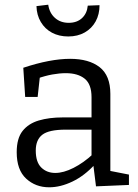

<svg xmlns="http://www.w3.org/2000/svg" viewBox="-20 -787 588 816"><path d="M449 -45 436 -63 528 -45V-1L388 5L376 -91L383 -88Q339 -40 288 -15.5Q237 9 189 9Q131 9 91 -28Q51 -65 51 -140Q51 -199 76 -230.5Q101 -262 145 -275Q189 -288 247 -288H378L369 -278V-374Q369 -429 340 -452.5Q311 -476 260 -476Q233 -476 202.5 -470.5Q172 -465 138 -453L150 -466L140 -375H87L79 -499Q136 -518 186 -527.5Q236 -537 278 -537Q358 -537 403.5 -501.5Q449 -466 449 -388ZM132 -147Q132 -98 155.5 -75Q179 -52 215 -52Q250 -52 292.5 -73.5Q335 -95 375 -132L369 -111V-245L378 -236H259Q188 -236 160 -214.5Q132 -193 132 -147ZM270 -632Q231 -632 201 -648Q171 -664 153.5 -693.5Q136 -723 135 -761L185 -767Q190 -732 213.5 -711Q237 -690 272 -690Q307 -690 328.5 -710Q350 -730 353 -763L403 -765Q403 -726 386.5 -696Q370 -666 340 -649Q310 -632 270 -632Z"/></svg>

Font: Pack4
Style: Regular
Weight: 400
Version: Version 2.002